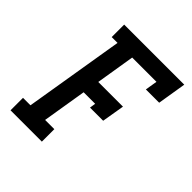

<svg xmlns="http://www.w3.org/2000/svg" viewBox="-200 -868 1001 1001"><g transform="rotate(45 300.0 -367.5)"><path d="M38 0V-92H93L184 -643H141V-735H584L558 -576H460L471 -643H292L257 -428H439L418 -303H321L326 -336H241L201 -92H269V0Z"/></g></svg>

Font: Iosevka Slab SmBdExObl
Style: Regular
Weight: 600
Width: 7
Italic angle: -9°
Monospace: yes
Designer: Belleve Invis
Foundry: Belleve Invis
Version: Version 11.1.0; ttfautohint (v1.8.3)